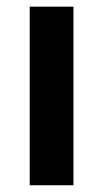

<svg xmlns="http://www.w3.org/2000/svg" viewBox="-20 -548 307 568"><path d="M197.3 -528.3V0H67.9V-528.3Z"/></svg>

Font: Vazirmatn RD UI FD SemiBold
Style: Regular
Weight: 600
Designer: Saber Rastikerdar
Foundry: Saber Rastikerdar
Version: Version 33.003